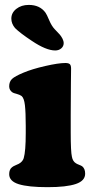

<svg xmlns="http://www.w3.org/2000/svg" viewBox="-20 -753 382 786"><path d="M110.8 -585.4Q62 -617.7 41.5 -638.2Q26.4 -656.2 26.4 -676.8Q26.4 -700.7 46.9 -716.8Q67.4 -732.9 97.7 -732.9Q143.6 -732.9 166.5 -700.7Q171.4 -693.8 181.4 -670.2Q191.4 -646.5 204.1 -633.3Q218.8 -618.2 224.4 -611.8Q230 -605.5 235.4 -595.5Q240.7 -585.4 240.7 -576.2Q240.7 -563.5 230.7 -554.9Q220.7 -546.4 206.1 -546.4Q168.9 -546.4 110.8 -585.4ZM85.4 -208V-237.8Q85.4 -293 82 -322.3Q78.6 -351.6 68.4 -359.9Q61 -365.2 48.1 -368.7Q35.2 -372.1 32.2 -374Q17.6 -383.3 17.6 -399.4Q17.6 -418.9 29.3 -429.9Q41 -440.9 76.2 -455.6Q110.8 -470.2 165 -482.7Q219.2 -495.1 247.6 -495.1Q260.7 -495.1 265.9 -490.2Q271 -485.4 271 -472.2Q271 -464.8 270.3 -411.9Q269.5 -358.9 269.5 -282.2V-210.4Q269.5 -131.8 274.4 -111.3Q277.8 -92.3 291 -84.5Q295.4 -81.5 303.7 -78.4Q312 -75.2 316.4 -72.3Q328.6 -62.5 328.6 -42Q328.6 -12.7 290.3 0.2Q252 13.2 174.8 13.2Q95.7 13.2 56.6 1Q17.6 -11.2 17.6 -40Q17.6 -59.6 29.3 -68.4Q33.7 -72.3 44.2 -76.7Q54.7 -81.1 57.1 -82.5Q72.8 -91.3 77.1 -105.5Q85.4 -133.8 85.4 -208Z"/></svg>

Font: Cooper* ExtraBold
Style: Regular
Weight: 800
Designer: Owen Earl
Foundry: indestructible type*
Version: Version 0.001